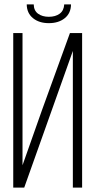

<svg xmlns="http://www.w3.org/2000/svg" viewBox="-20 -850 432 870"><path d="M40 0V-700.2H82V-101.1L169.9 -350.1L296.9 -700.2H352.1V0H310.1V-619.1L89.8 0ZM101.1 -830.1H132.8Q133.3 -801.8 152.6 -787.8Q171.9 -773.9 201.2 -773.9Q231 -773.9 250.2 -787.8Q269.5 -801.8 271 -830.1H301.8Q301.3 -790 273.4 -767.6Q245.6 -745.1 201.2 -745.1Q157.2 -745.1 129.4 -767.8Q101.6 -790.5 101.1 -830.1Z"/></svg>

Font: Bebas Neue Book
Style: Regular
Weight: 400
Designer: Ryoichi Tsunekawa
Foundry: Ryoichi Tsunekawa
Version: Version 001.003